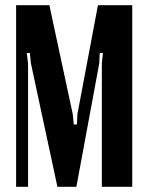

<svg xmlns="http://www.w3.org/2000/svg" viewBox="-20 -719 577 739"><path d="M489 0H372V-475L376 -515H364L362 -475L274 0H201L99 -475L95 -515H83L88 -475V0H42V-699H170L260 -280L264 -240H276L278 -280L357 -699H489Z"/></svg>

Font: Moniqa ExtBd Paragraph
Style: Regular
Weight: 800
Designer: Rajesh Rajput
Foundry: Rajesh Rajput
Version: Version 1.000